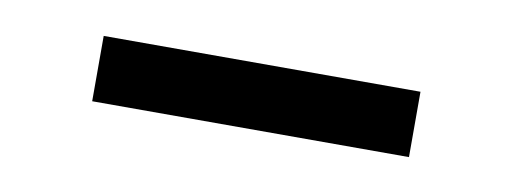

<svg xmlns="http://www.w3.org/2000/svg" viewBox="-25 -369 511 191"><g transform="rotate(10 230.0 -273.0)"><path d="M70 -306H390V-240H70Z"/></g></svg>

Font: Lineal Light
Style: Regular
Weight: 300
Designer: Created by Frank Adebiaye with contributions from Anton Moglia & Ariel Martín Pérez
Created by Frank ADEBIAYE with FontF
Foundry: Velvetyne Type Foundry
Version: Version 2.000